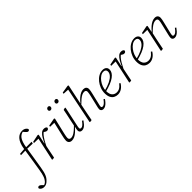

<svg xmlns="http://www.w3.org/2000/svg" viewBox="30 -1983 3464 3464"><g transform="rotate(-45 1762.0 -250.5)"><path d="M-59 250Q-82 250 -101 242Q-120 234 -132 221.5Q-144 209 -147 196Q-146 183 -137 175.5Q-128 168 -115 168Q-105 168 -96 172Q-87 176 -78 184Q-69 192 -59 202L-34 226L-46 225H-33L-42 226Q-16 218 2 204Q20 190 37 164Q52 142 62.5 114.5Q73 87 82 49Q91 11 99 -42Q117 -154 134.5 -266Q152 -378 169 -491Q179 -563 199.5 -613Q220 -663 247.5 -693.5Q275 -724 307.5 -737.5Q340 -751 375 -751Q405 -751 427 -741Q449 -731 462.5 -716.5Q476 -702 479 -688Q477 -676 469 -669Q461 -662 450 -662Q436 -662 424 -671Q412 -680 395 -700L368 -732L380 -731H361H379Q347 -724 322 -709Q297 -694 277.5 -667Q258 -640 243 -596.5Q228 -553 218 -489Q200 -378 182.5 -265Q165 -152 146 -41Q137 16 126 57.5Q115 99 100 129.5Q85 160 65 183Q49 202 30.5 217Q12 232 -9.5 241Q-31 250 -59 250ZM50 -453 56 -482 186 -492 190 -489H357L349 -451L186 -456Z M489 -243 486 -306H503Q526 -359 551.5 -402.5Q577 -446 607.5 -472.5Q638 -499 675 -499Q702 -499 717 -491Q732 -483 739 -470Q738 -453 727.5 -442Q717 -431 698 -431Q682 -431 668.5 -437Q655 -443 640 -455L625 -469L667 -467L645 -465Q622 -452 597 -422.5Q572 -393 545 -348Q518 -303 489 -243ZM389 0 488 -459 497 -440 371 -442 376 -468 520 -497 537 -489 499 -310 504 -305 485 -218Q474 -164 463 -109.5Q452 -55 441 0L402 6Z M887 12Q864 12 846.5 3Q829 -6 819 -23Q809 -40 809 -65Q809 -89 815 -119Q821 -149 828 -179L894 -463L905 -440L783 -444L788 -470L934 -498L951 -489L881 -191Q876 -171 872 -150Q868 -129 865 -111.5Q862 -94 862 -80Q862 -58 874.5 -45.5Q887 -33 912 -33Q938 -33 967.5 -46.5Q997 -60 1034 -91Q1071 -122 1121 -173L1123 -135H1108Q1064 -84 1027 -51.5Q990 -19 956 -3.5Q922 12 887 12ZM1146 12Q1119 12 1103 -2.5Q1087 -17 1087 -44Q1087 -62 1091 -81.5Q1095 -101 1102 -129H1099L1131 -283Q1143 -333 1153 -384.5Q1163 -436 1173 -486L1211 -497L1225 -491L1147 -126Q1143 -109 1139.5 -90.5Q1136 -72 1136 -59Q1136 -45 1144 -38Q1152 -31 1166 -31Q1189 -31 1213 -51Q1237 -71 1269 -115L1291 -99Q1269 -68 1246.5 -42.5Q1224 -17 1199 -2.5Q1174 12 1146 12ZM1003 -648Q988 -648 978 -657.5Q968 -667 968 -682Q968 -702 980.5 -714.5Q993 -727 1011 -727Q1027 -727 1037 -717.5Q1047 -708 1047 -693Q1047 -673 1034 -660.5Q1021 -648 1003 -648ZM1187 -648Q1172 -648 1162 -657.5Q1152 -667 1152 -682Q1152 -702 1164.5 -714.5Q1177 -727 1195 -727Q1211 -727 1220.5 -717.5Q1230 -708 1230 -693Q1230 -673 1217.5 -660.5Q1205 -648 1187 -648Z M1361 6 1348 0 1451 -503Q1462 -555 1472 -605Q1482 -655 1492 -707L1505 -686L1377 -693L1382 -719L1530 -743L1548 -735L1467 -351L1468 -346L1441 -214Q1434 -179 1427 -143Q1420 -107 1413 -71.5Q1406 -36 1399 0ZM1691 12Q1665 12 1649 -3Q1633 -18 1633 -41Q1633 -60 1637.5 -77Q1642 -94 1647 -118L1694 -316Q1700 -345 1705 -369Q1710 -393 1710 -410Q1710 -434 1698 -445Q1686 -456 1662 -456Q1635 -456 1605.5 -442Q1576 -428 1539.5 -397.5Q1503 -367 1454 -318V-358H1471Q1508 -404 1545 -436Q1582 -468 1617.5 -484Q1653 -500 1685 -500Q1723 -500 1743 -480.5Q1763 -461 1763 -427Q1763 -406 1758 -381.5Q1753 -357 1746 -327L1698 -124Q1694 -105 1689.5 -88.5Q1685 -72 1685 -58Q1685 -45 1692.5 -38Q1700 -31 1714 -31Q1736 -31 1760.5 -51Q1785 -71 1818 -115L1839 -99Q1818 -68 1794.5 -43Q1771 -18 1745.5 -3Q1720 12 1691 12Z M2063 12Q2019 12 1983.5 -7.5Q1948 -27 1927.5 -68Q1907 -109 1907 -173Q1907 -235 1929 -293.5Q1951 -352 1988.5 -398.5Q2026 -445 2074.5 -472.5Q2123 -500 2175 -500Q2220 -500 2247 -478Q2274 -456 2274 -414Q2274 -379 2254 -345.5Q2234 -312 2192.5 -281.5Q2151 -251 2087 -225Q2023 -199 1936 -178L1934 -205Q2034 -229 2099 -261.5Q2164 -294 2196 -332Q2228 -370 2228 -410Q2228 -438 2211.5 -453Q2195 -468 2164 -468Q2127 -468 2090 -443.5Q2053 -419 2022 -378Q1991 -337 1972.5 -287Q1954 -237 1954 -184Q1954 -105 1988 -68Q2022 -31 2077 -31Q2109 -31 2134 -42.5Q2159 -54 2180 -73.5Q2201 -93 2220 -117L2240 -102Q2225 -77 2206.5 -56.5Q2188 -36 2165.5 -20.5Q2143 -5 2117.5 3.5Q2092 12 2063 12Z M2458 -243 2455 -306H2472Q2495 -359 2520.5 -402.5Q2546 -446 2576.5 -472.5Q2607 -499 2644 -499Q2671 -499 2686 -491Q2701 -483 2708 -470Q2707 -453 2696.5 -442Q2686 -431 2667 -431Q2651 -431 2637.5 -437Q2624 -443 2609 -455L2594 -469L2636 -467L2614 -465Q2591 -452 2566 -422.5Q2541 -393 2514 -348Q2487 -303 2458 -243ZM2358 0 2457 -459 2466 -440 2340 -442 2345 -468 2489 -497 2506 -489 2468 -310 2473 -305 2454 -218Q2443 -164 2432 -109.5Q2421 -55 2410 0L2371 6Z M2871 12Q2827 12 2791.5 -7.5Q2756 -27 2735.5 -68Q2715 -109 2715 -173Q2715 -235 2737 -293.5Q2759 -352 2796.5 -398.5Q2834 -445 2882.5 -472.5Q2931 -500 2983 -500Q3028 -500 3055 -478Q3082 -456 3082 -414Q3082 -379 3062 -345.5Q3042 -312 3000.5 -281.5Q2959 -251 2895 -225Q2831 -199 2744 -178L2742 -205Q2842 -229 2907 -261.5Q2972 -294 3004 -332Q3036 -370 3036 -410Q3036 -438 3019.5 -453Q3003 -468 2972 -468Q2935 -468 2898 -443.5Q2861 -419 2830 -378Q2799 -337 2780.5 -287Q2762 -237 2762 -184Q2762 -105 2796 -68Q2830 -31 2885 -31Q2917 -31 2942 -42.5Q2967 -54 2988 -73.5Q3009 -93 3028 -117L3048 -102Q3033 -77 3014.5 -56.5Q2996 -36 2973.5 -20.5Q2951 -5 2925.5 3.5Q2900 12 2871 12Z M3179 6 3166 0 3265 -459 3274 -440 3148 -442 3153 -468 3297 -497 3314 -489 3289 -355 3292 -352 3262 -218Q3251 -164 3240 -109.5Q3229 -55 3218 0ZM3512 12Q3486 12 3470.5 -3Q3455 -18 3455 -41Q3455 -60 3459 -77Q3463 -94 3468 -118L3515 -316Q3522 -345 3527 -369Q3532 -393 3532 -410Q3532 -434 3520 -445Q3508 -456 3484 -456Q3456 -456 3427 -442Q3398 -428 3361.5 -398Q3325 -368 3277 -319V-358H3291Q3329 -404 3366 -436Q3403 -468 3439 -484Q3475 -500 3507 -500Q3545 -500 3565 -480.5Q3585 -461 3585 -427Q3585 -406 3580 -381.5Q3575 -357 3568 -327L3519 -124Q3515 -105 3511 -88.5Q3507 -72 3507 -58Q3507 -45 3514 -38Q3521 -31 3535 -31Q3558 -31 3582.5 -51Q3607 -71 3639 -115L3660 -99Q3639 -68 3616 -43Q3593 -18 3567 -3Q3541 12 3512 12Z"/></g></svg>

Font: Source Serif 4 Light
Style: Italic
Weight: 300
Italic angle: -12°
Designer: Frank Grießhammer
Foundry: Adobe Systems Incorporated
Version: Version 4.004;hotconv 1.0.116;makeotfexe 2.5.65601